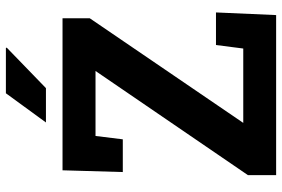

<svg xmlns="http://www.w3.org/2000/svg" viewBox="-170 -769 939 639"><g transform="rotate(-90 299.5 -449.5)"><path d="M36.1 0V-93.8L382.8 -601.1H166.5L155.3 -510.3H46.4L52.2 -710.9H558.1V-620.1L210 -109.4H457.5L469.2 -200.2H577.6L568.8 0ZM211.4 -766.1 308.6 -899.4H459.5L460.4 -896.5L325.7 -766.1H215.3Z"/></g></svg>

Font: Roboto Slab LO
Style: Bold
Weight: 700
Designer: Google
Version: Version 2.000